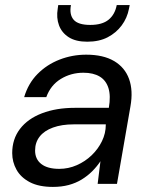

<svg xmlns="http://www.w3.org/2000/svg" viewBox="-20 -723 593 755"><path d="M188 12Q133 12 97.5 -6.5Q62 -25 45 -55.5Q28 -86 28 -121Q28 -176 58.5 -216Q89 -256 145 -277.5Q201 -299 275 -299H408Q416 -346 406.5 -376.5Q397 -407 372 -422Q347 -437 308 -437Q259 -437 219 -412.5Q179 -388 162 -341H75Q91 -395 127.5 -432Q164 -469 214 -488.5Q264 -508 319 -508Q386 -508 428.5 -483Q471 -458 487.5 -412.5Q504 -367 493 -305L440 0H364L375 -89Q361 -68 342.5 -49.5Q324 -31 301 -17Q278 -3 250 4.5Q222 12 188 12ZM213 -59Q249 -59 282 -73.5Q315 -88 340.5 -112.5Q366 -137 381 -168Q396 -199 396 -232V-234H270Q223 -234 188.5 -221.5Q154 -209 136 -186Q118 -163 118 -131Q118 -97 142.5 -78Q167 -59 213 -59ZM323 -559Q278 -559 250.5 -576.5Q223 -594 212 -623.5Q201 -653 207 -689L209 -703H259Q252 -666 269.5 -645.5Q287 -625 335 -625Q382 -625 407 -645.5Q432 -666 439 -703H490L487 -688Q480 -652 458.5 -623Q437 -594 403.5 -576.5Q370 -559 323 -559Z"/></svg>

Font: DM Sans 24pt
Style: Italic
Weight: 400
Italic angle: -10°
Designer: Colophon Foundry, Jonny Pinhorn
Foundry: Colophon Foundry
Version: Version 4.004;gftools[0.9.30]